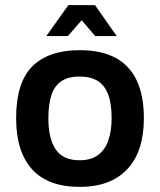

<svg xmlns="http://www.w3.org/2000/svg" viewBox="-20 -715 624 750"><path d="M292 15Q167 15 105 -54Q43 -123 43 -253Q43 -393 106.5 -456Q170 -519 291 -519Q375 -519 430.5 -489.5Q486 -460 514 -401Q542 -342 542 -253Q542 -123 477 -54Q412 15 292 15ZM291 -89Q335 -89 362.5 -109Q390 -129 403 -166Q416 -203 416 -253Q416 -310 402.5 -346Q389 -382 361.5 -399Q334 -416 291 -416Q247 -416 220 -398Q193 -380 181 -344Q169 -308 169 -253Q169 -174 197.5 -131.5Q226 -89 291 -89ZM161 -574 247 -695H351L436 -574H352L299 -636L245 -574Z"/></svg>

Font: Maven Pro SemiBold
Style: Regular
Weight: 600
Designer: Joe Prince
Foundry: Joe Prince
Version: Version 2.103